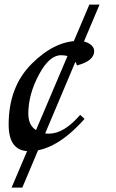

<svg xmlns="http://www.w3.org/2000/svg" viewBox="-20 -665 519 857"><path d="M109.9 9.8Q18.6 9.8 18.6 -108.9Q18.6 -277.3 121.1 -379.9Q223.6 -482.4 330.6 -482.4Q360.4 -482.4 380.4 -469Q400.4 -455.6 400.4 -437Q400.4 -393.1 323.7 -373Q310.5 -418.5 252 -418.5Q199.7 -418.5 153.1 -330.6Q106.4 -242.7 106.4 -157.7Q106.4 -112.8 132.3 -90.6Q158.2 -68.4 198.7 -68.4Q265.6 -68.4 337.9 -152.3L357.4 -134.3Q229.5 9.8 109.9 9.8ZM79.6 172.4H31.7L378.9 -644.5H424.3Z"/></svg>

Font: Kelvinch
Style: Italic
Weight: 400
Italic angle: -10°
Designer: Paul James Miller
Foundry: High-Logic / Made with FontCreator
Version: Version 3.40;July 22, 2017;FontCreator 11.0.0.2388 64-bit